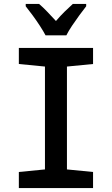

<svg xmlns="http://www.w3.org/2000/svg" viewBox="-20 -958 570 978"><path d="M76 0V-82L209 -95V-619L76 -632V-714H454V-632L321 -619V-95L454 -82V0ZM212 -778Q201 -799 183.5 -826Q166 -853 146.5 -879.5Q127 -906 111 -926V-938H179Q198 -922 220 -899Q242 -876 265 -851Q289 -879 309 -898.5Q329 -918 351 -938H419V-926Q404 -907 384.5 -880.5Q365 -854 347 -827Q329 -800 318 -778Z"/></svg>

Font: Noto Sans Mono Condensed SemiBold
Style: Regular
Weight: 600
Width: 3
Designer: Monotype Design Team
Foundry: Monotype Imaging Inc.
Version: Version 2.014